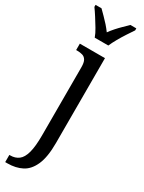

<svg xmlns="http://www.w3.org/2000/svg" viewBox="-268 -795 798 1065"><g transform="rotate(30 131.0 -263.0)"><path d="M-6 240V194H0Q31 194 53 177.5Q75 161 86 120.5Q97 80 97 10V-427Q97 -457 88.5 -471.5Q80 -486 65 -490.5Q50 -495 31 -495H24V-536H185V8Q185 97 162.5 148Q140 199 100.5 219.5Q61 240 8 240ZM79 -606Q71 -629 55 -655.5Q39 -682 22.5 -708Q6 -734 -8 -753V-766H30Q45 -751 61.5 -734.5Q78 -718 93.5 -700.5Q109 -683 122 -665Q135 -683 150.5 -700.5Q166 -718 183 -734.5Q200 -751 215 -766H253V-753Q240 -734 223 -708Q206 -682 191 -655.5Q176 -629 166 -606Z"/></g></svg>

Font: Noto Serif Condensed
Style: Regular
Weight: 400
Width: 3
Designer: Monotype Design Team
Foundry: Monotype Imaging Inc.
Version: Version 2.015